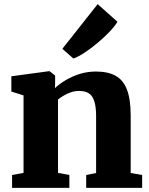

<svg xmlns="http://www.w3.org/2000/svg" viewBox="-20 -910 720 930"><path d="M94 -72.5V-448L35 -466.5V-540.5L216 -565H220.5L247 -544V-507.5L246 -483Q267 -503 297.8 -521.5Q328.5 -540 366 -551.8Q403.5 -563.5 445 -563.5Q503 -563.5 540.2 -542.8Q577.5 -522 595.2 -475.2Q613 -428.5 613 -351V-72L668.5 -62.5V0H397.5V-62.5L445.5 -72V-346.5Q445.5 -392 437 -419Q428.5 -446 410.5 -457.8Q392.5 -469.5 363.5 -469.5Q342 -469.5 322.8 -462.8Q303.5 -456 287.8 -446.5Q272 -437 261 -428V-72.5L316 -62.5V0H38.5V-62.5ZM335 -627 282 -673.5 453 -890 549 -804.5Q535.5 -782 509.5 -755Q483.5 -728 452.2 -701.8Q421 -675.5 390.5 -655.5Q360 -635.5 337 -627Z"/></svg>

Font: Merriweather 28pt Black
Style: Regular
Weight: 900
Version: Version 2.100